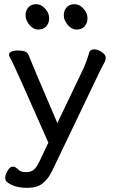

<svg xmlns="http://www.w3.org/2000/svg" viewBox="-20 -727 540 917"><path d="M115.7 169.9H106Q46.9 169.9 11.7 141.1Q4.9 133.8 4.9 120.8Q4.9 107.9 16.4 88.4Q27.8 68.8 40.8 68.8Q53.7 68.8 66.4 82Q79.1 95.2 103 95.2Q127 95.2 140.9 84.2Q154.8 73.2 168.9 43L210.9 -45.9Q47.9 -416 33.7 -440.9Q22.9 -460 22.9 -463.9Q22.9 -485.8 66.9 -485.8Q107.9 -485.8 115.7 -465.8Q127 -435.1 253.9 -139.2L372.1 -386.2Q391.1 -423.8 406.7 -478Q412.1 -491.2 430.7 -491.2Q446.8 -491.2 465.8 -478.5Q484.9 -465.8 484.9 -452.1Q484.9 -439.9 478.8 -428.5Q472.7 -417 461.9 -397Q447.8 -369.1 231 85Q210.9 127.9 183.8 148.9Q156.7 169.9 115.7 169.9ZM200.9 -601.1Q187 -585.9 162.8 -585.9Q138.7 -585.9 120.4 -608.4Q102.1 -630.9 102.1 -653.8Q102.1 -676.8 115.5 -691.9Q128.9 -707 152.8 -707Q176.8 -707 195.8 -685.5Q214.8 -664.1 214.8 -640.1Q214.8 -616.2 200.9 -601.1ZM384 -601.1Q370.1 -585.9 345.9 -585.9Q321.8 -585.9 303.2 -608.4Q284.7 -630.9 284.7 -653.8Q284.7 -676.8 298.3 -691.9Q312 -707 335.9 -707Q359.9 -707 378.9 -685.5Q397.9 -664.1 397.9 -640.1Q397.9 -616.2 384 -601.1Z"/></svg>

Font: LXGW WenKai GB Screen
Style: Regular
Weight: 400
Designer: LXGW / Fontworks Inc.
Foundry: LXGW / Fontworks Inc.
Version: Version 1.321;February 19, 2024;FontCreator 14.0.0.2901 64-b